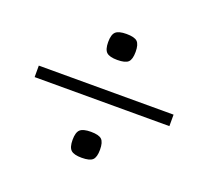

<svg xmlns="http://www.w3.org/2000/svg" viewBox="-92 -761 785 723"><g transform="rotate(20 300.0 -400.0)"><path d="M300 -544Q269 -544 257 -555Q245 -566 245 -596Q245 -626 257 -637Q269 -648 300 -648Q332 -648 343.5 -637Q355 -626 355 -596Q355 -566 343.5 -555Q332 -544 300 -544ZM300 -152Q269 -152 257 -163Q245 -174 245 -204Q245 -234 257 -245Q269 -256 300 -256Q332 -256 343.5 -245Q355 -234 355 -204Q355 -174 343.5 -163Q332 -152 300 -152ZM30 -377V-423H570V-377Z"/></g></svg>

Font: Victor Mono Thin Thin
Style: Regular
Weight: 250
Monospace: yes
Version: Version 1.561;gftools[0.9.30]